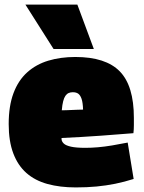

<svg xmlns="http://www.w3.org/2000/svg" viewBox="-20 -809 629 839"><path d="M311 10Q242 10 187.5 -5Q133 -20 95.5 -53Q58 -86 38 -139Q18 -192 18 -267Q18 -346 39 -402Q60 -458 99 -493Q138 -528 191.5 -544Q245 -560 309 -560Q442 -560 503.5 -497Q565 -434 565 -294Q565 -282 565 -262.5Q565 -243 563 -227Q535 -225 498.5 -222Q462 -219 420.5 -216Q379 -213 335.5 -210.5Q292 -208 249 -206Q249 -205 249 -203.5Q249 -202 249 -200Q250 -190 259 -181.5Q268 -173 290.5 -168Q313 -163 353 -163Q379 -163 408 -165.5Q437 -168 470 -173.5Q503 -179 538 -186L564 -27Q523 -14 483.5 -6Q444 2 402 6Q360 10 311 10ZM250 -327Q260 -327 271.5 -327.5Q283 -328 295.5 -328.5Q308 -329 320 -329.5Q332 -330 343 -330Q342 -361 336.5 -377Q331 -393 322 -399.5Q313 -406 298 -406Q288 -406 280 -402.5Q272 -399 266 -390.5Q260 -382 256 -366.5Q252 -351 250 -327ZM214 -595 91 -789H318L390 -595Z"/></svg>

Font: Georama ExtraCondensed Thin Black
Style: Regular
Weight: 900
Version: Version 1.001